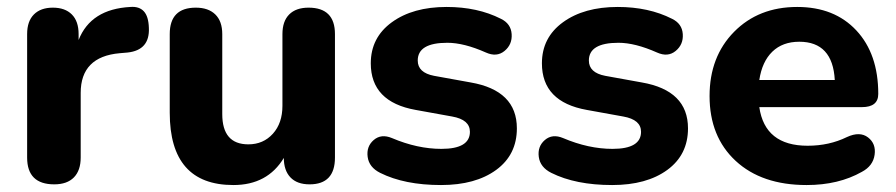

<svg xmlns="http://www.w3.org/2000/svg" viewBox="-20 -521 2575 552"><path d="M136 9Q58 9 58 -68V-423Q58 -460 77.5 -479.5Q97 -499 132 -499Q167 -499 186.5 -479.5Q206 -460 206 -423V-406Q241 -495 355 -501Q380 -503 393.5 -488.5Q407 -474 408 -441Q411 -377 347 -370L324 -368Q212 -358 212 -254V-68Q212 -31 192.5 -11Q173 9 136 9Z M651 11Q468 11 468 -197V-423Q468 -499 543 -499Q579 -499 599 -479.5Q619 -460 619 -423V-193Q619 -106 694 -106Q737 -106 764.5 -136.5Q792 -167 792 -217V-423Q792 -460 811.5 -479.5Q831 -499 867 -499Q943 -499 943 -423V-68Q943 9 870 9Q834 9 815 -11Q796 -31 796 -67Q749 11 651 11Z M1248 11Q1143 11 1073 -24Q1041 -40 1037 -70Q1033 -100 1054.5 -118.5Q1076 -137 1107 -124Q1180 -93 1249 -93Q1331 -93 1331 -142Q1331 -177 1280 -186L1175 -205Q1046 -228 1046 -339Q1046 -413 1106.5 -457Q1167 -501 1264 -501Q1353 -501 1420 -467Q1449 -453 1451 -423Q1453 -393 1430.5 -374.5Q1408 -356 1377 -370Q1314 -398 1266 -398Q1181 -398 1181 -347Q1181 -312 1228 -303L1333 -284Q1466 -261 1466 -152Q1466 -76 1406.5 -32.5Q1347 11 1248 11Z M1740 11Q1635 11 1565 -24Q1533 -40 1529 -70Q1525 -100 1546.5 -118.5Q1568 -137 1599 -124Q1672 -93 1741 -93Q1823 -93 1823 -142Q1823 -177 1772 -186L1667 -205Q1538 -228 1538 -339Q1538 -413 1598.5 -457Q1659 -501 1756 -501Q1845 -501 1912 -467Q1941 -453 1943 -423Q1945 -393 1922.5 -374.5Q1900 -356 1869 -370Q1806 -398 1758 -398Q1673 -398 1673 -347Q1673 -312 1720 -303L1825 -284Q1958 -261 1958 -152Q1958 -76 1898.5 -32.5Q1839 11 1740 11Z M2299 11Q2170 11 2095 -58.5Q2020 -128 2020 -245Q2020 -358 2090.5 -429.5Q2161 -501 2272 -501Q2379 -501 2442 -433.5Q2505 -366 2505 -251Q2505 -213 2458 -213H2163Q2179 -102 2302 -102Q2364 -102 2415 -127Q2452 -144 2475.5 -126Q2499 -108 2494.5 -76Q2490 -44 2458 -27Q2391 11 2299 11ZM2278 -401Q2230 -401 2200.5 -372.5Q2171 -344 2163 -291H2380Q2374 -401 2278 -401Z"/></svg>

Font: Nunito ExtraBold
Style: Regular
Weight: 800
Designer: Vernon Adams
Foundry: Vernon Adams
Version: Version 3.602